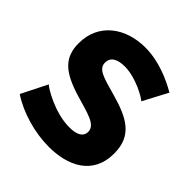

<svg xmlns="http://www.w3.org/2000/svg" viewBox="-194 -856 1003 1003"><g transform="rotate(45 307.5 -354.0)"><path d="M494 -502 566 -638C503 -675 410 -716 310 -716C168 -716 48 -635 48 -485C48 -378 108 -329 239 -289C338 -259 411 -246 411 -193C411 -159 383 -140 324 -140C215 -140 102 -209 90 -223L18 -80C101 -25 216 8 321 8C457 8 587 -48 587 -209C587 -341 502 -386 366 -424C270 -451 217 -463 217 -511C217 -550 248 -570 305 -570C390 -570 485 -513 494 -502Z"/></g></svg>

Font: FIGSv2-sans-serif ExtraBold
Style: Regular
Weight: 800
Designer: Matt McInerney, Pablo Impallari, Rodrigo Fuenzalida,Mirko Velimirovic
Foundry: Matt McInerney, Pablo Impallari, Rodrigo Fuenzalida
Version: Version 4.021;hotconv 1.0.109;makeotfexe 2.5.65596